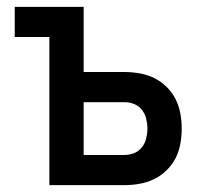

<svg xmlns="http://www.w3.org/2000/svg" viewBox="-20 -540 603 560"><path d="M124 0V-432H23V-520H224V-330H343Q365 -330 387.5 -326Q410 -322 429.5 -312.5Q449 -303 465.5 -287Q482 -271 492 -251Q502 -231 506 -209Q510 -187 510 -165Q510 -143 506 -120.5Q502 -98 492 -78.5Q482 -59 465.5 -43Q449 -27 429.5 -17.5Q410 -8 387.5 -4Q365 0 343 0ZM343 -88Q358 -88 371.5 -93.5Q385 -99 394 -110.5Q403 -122 406.5 -136.5Q410 -151 410 -165Q410 -179 406.5 -193.5Q403 -208 394 -219.5Q385 -231 371.5 -236.5Q358 -242 343 -242H224V-88Z"/></svg>

Font: Iosevka Custom Semibold
Style: Regular
Weight: 600
Designer: Belleve Invis
Foundry: Belleve Invis
Version: Version 27.0.2; ttfautohint (v1.8.4)